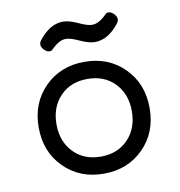

<svg xmlns="http://www.w3.org/2000/svg" viewBox="-76 -717 751 799"><g transform="rotate(-10 300.0 -318.0)"><path d="M131.8 -395.3Q65.4 -328.6 65.4 -225.6Q65.4 -122.6 131.8 -55.9Q198.2 10.7 299.8 10.7Q401.4 10.7 467.8 -55.9Q534.2 -122.6 534.2 -225.6Q534.2 -328.6 467.8 -395.3Q401.4 -461.9 299.8 -461.9Q198.2 -461.9 131.8 -395.3ZM415 -344Q459 -298.3 459 -225.6Q459 -152.8 415 -107.2Q371.1 -61.5 299.8 -61.5Q228.5 -61.5 184.6 -107.2Q140.6 -152.8 140.6 -225.6Q140.6 -298.3 184.6 -344Q228.5 -389.6 299.8 -389.6Q371.1 -389.6 415 -344ZM138.7 -582Q123.5 -562.5 142.1 -542.5Q152.3 -531.7 162.6 -530.3Q172.9 -528.8 179.2 -536.1Q211.4 -569.3 240.7 -569.3Q259.8 -569.3 296.4 -552.2Q333 -535.2 358.4 -535.2Q414.1 -535.2 460.9 -595.2Q476.1 -614.7 457.5 -634.8Q447.3 -645.5 437 -647Q426.8 -648.4 420.4 -641.1Q388.2 -607.9 358.9 -607.9Q339.8 -607.9 303.2 -625Q266.6 -642.1 241.2 -642.1Q185.5 -642.1 138.7 -582Z"/></g></svg>

Font: Courier Prime Code
Style: Regular
Weight: 400
Designer: Alan Dague-Greene
Foundry: Quote-Unquote Apps
Version: Version 3.18